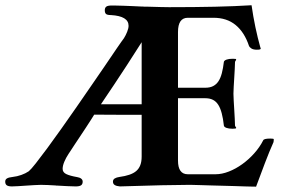

<svg xmlns="http://www.w3.org/2000/svg" viewBox="-29 -698 1069 725"><path d="M505.9 -304.2V-538.6Q476.6 -492.2 449.5 -450.7Q422.4 -409.2 401.1 -377.2Q379.9 -345.2 366.5 -325.7Q353 -306.2 352.1 -304.2ZM991.7 -174.8Q1000 -174.8 1002.4 -174.1Q1004.9 -173.3 1004.9 -170.9Q1004.9 -168.9 1004.4 -166.5Q1003.9 -164.1 1003.9 -161.6Q987.8 -125.5 971.4 -82.3Q955.1 -39.1 938 6.8Q936 6.8 924.6 6.6Q913.1 6.3 895.5 5.9Q877.9 5.4 856.2 4.6Q834.5 3.9 811.8 3.4Q789.1 2.9 767.3 2.2Q745.6 1.5 727.8 1Q710 0.5 698.5 0.2Q687 0 684.6 0Q647.9 0 580.6 1.5Q513.2 2.9 423.8 5.9Q411.1 4.9 404.3 0.7Q397.5 -3.4 397.5 -12.2Q397.5 -20 404.3 -24.2Q411.1 -28.3 421.9 -29.8Q443.4 -32.7 459.2 -38.1Q475.1 -43.5 485.4 -52.2Q495.6 -61 500.7 -74.2Q505.9 -87.4 505.9 -106.9V-264.6H416.5L326.7 -265.1Q322.8 -258.3 314.2 -245.1Q305.7 -231.9 295.4 -216.1Q285.2 -200.2 273.9 -183.6Q262.7 -167 253.4 -152.8Q244.1 -138.7 237.8 -128.9Q231.4 -119.1 230 -117.2Q219.7 -101.6 213.6 -86.7Q207.5 -71.8 207.5 -60.5Q207.5 -47.4 220.9 -40.8Q234.4 -34.2 262.2 -29.3Q272 -27.8 277.6 -23.4Q283.2 -19 283.2 -12.2Q283.2 -2.4 277.1 1.7Q271 5.9 256.8 5.9Q244.1 5.9 225.8 4.9Q207.5 3.9 189 2.9H184.1H183.1Q182.6 2.9 182.6 2.4Q167.5 1.5 151.6 0.7Q135.7 0 125.5 0Q115.2 0 100.6 1Q85.9 2 70.6 2.9Q55.2 3.9 40.5 4.9Q25.9 5.9 16.1 5.9Q2.4 5.9 -3.4 1.7Q-9.3 -2.4 -9.3 -12.2Q-9.3 -20.5 -2.4 -24.4Q4.4 -28.3 18.6 -29.8Q35.6 -31.7 51.5 -37.4Q67.4 -43 79.6 -51.3Q87.9 -58.1 106.2 -81.3Q124.5 -104.5 149.4 -138.2Q174.3 -171.9 203.1 -212.6Q231.9 -253.4 261 -295.2Q290 -336.9 317.1 -376.5Q344.2 -416 365.2 -446.5Q386.2 -477.1 398.9 -496.1Q411.6 -515.1 412.1 -515.6Q421.9 -529.8 429.4 -540.5Q437 -551.3 439 -553.7Q445.8 -564.5 451.2 -577.9Q456.5 -591.3 456.5 -600.6Q456.5 -637.2 390.1 -641.1Q376 -641.1 371.3 -645.3Q366.7 -649.4 366.7 -659.2Q366.7 -668.5 372.3 -672.9Q377.9 -677.2 393.1 -677.2Q397.9 -677.2 409.4 -677Q420.9 -676.8 436.3 -676.3Q451.7 -675.8 469.7 -675Q487.8 -674.3 505.9 -673.3H512.2Q512.7 -673.3 512.9 -673.1Q513.2 -672.9 513.7 -672.9H524.4Q554.7 -671.9 578.1 -671.4Q601.6 -670.9 609.4 -670.9Q706.1 -670.9 782.5 -672.6Q858.9 -674.3 920.9 -678.2Q923.8 -657.7 927.5 -636.5Q931.2 -615.2 935.5 -595Q939.9 -574.7 944.3 -556.2Q948.7 -537.6 953.1 -522.5L954.6 -517.6Q955.6 -515.6 955.6 -514.6Q955.6 -512.7 952.6 -511.5Q949.7 -510.3 940.9 -510.3Q928.2 -510.3 920.9 -514.6Q913.6 -519 911.1 -524.9Q894 -576.2 860.8 -603.5Q827.6 -630.9 776.9 -630.9H680.2Q643.1 -630.9 643.1 -577.1V-366.7H746.1Q763.7 -366.7 775.6 -372.8Q787.6 -378.9 795.7 -390.9Q803.7 -402.8 808.6 -421.4Q813.5 -439.9 816.4 -464.8Q817.9 -469.7 826.4 -472.9Q835 -476.1 849.1 -476.1Q856.9 -476.1 859.9 -475.6Q862.8 -475.1 862.8 -473.6Q862.8 -471.2 860.6 -468.5Q858.4 -465.8 858.4 -463.4Q858.4 -453.1 857.4 -437Q856.4 -420.9 855.5 -403.8Q854.5 -386.7 853.5 -370.6Q852.5 -354.5 852.5 -344.2Q852.5 -334 853.5 -317.9Q854.5 -301.8 855.5 -284.4Q856.4 -267.1 857.4 -250.7Q858.4 -234.4 858.4 -224.1Q858.4 -221.7 860.6 -219.5Q862.8 -217.3 862.8 -214.8Q862.8 -213.4 859.9 -212.6Q856.9 -211.9 849.1 -211.9Q835 -211.9 826.2 -215.1Q817.4 -218.3 816.4 -223.6Q813.5 -250.5 808.3 -270Q803.2 -289.6 795.2 -302.2Q787.1 -314.9 775.1 -321Q763.2 -327.1 746.1 -327.1H643.1V-91.8Q643.1 -40 680.2 -40H784.7Q809.1 -40 835.2 -50.3Q861.3 -60.5 885.7 -78.1Q910.2 -95.7 930.9 -118.9Q951.7 -142.1 964.8 -168Q967.3 -174.8 991.7 -174.8Z"/></svg>

Font: XB Niloofar
Style: Bold
Weight: 700
Designer: Behnam
Foundry: Irmug
Version: Version 7.201 2008